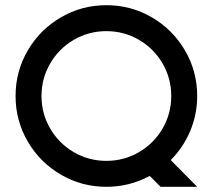

<svg xmlns="http://www.w3.org/2000/svg" viewBox="-20 -720 820 740"><path d="M40 -350Q40 -445 87 -525.5Q134 -606 214.5 -653Q295 -700 390 -700Q485 -700 565.5 -653Q646 -606 693 -525.5Q740 -445 740 -350Q740 -279 713 -215Q686 -151 638 -103L740 0H599L557 -42Q479 0 390 0Q295 0 214.5 -47Q134 -94 87 -174.5Q40 -255 40 -350ZM390 -100Q458 -100 515.5 -133.5Q573 -167 606.5 -224.5Q640 -282 640 -350Q640 -418 606.5 -475.5Q573 -533 515.5 -566.5Q458 -600 390 -600Q322 -600 264.5 -566.5Q207 -533 173.5 -475.5Q140 -418 140 -350Q140 -282 173.5 -224.5Q207 -167 264.5 -133.5Q322 -100 390 -100Z"/></svg>

Font: Skate blade
Style: Regular
Weight: 400
Italic angle: -7°
Designer: Valerio Brotto (Silverblur_type)
Version: Version 2.001